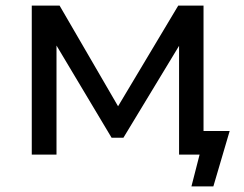

<svg xmlns="http://www.w3.org/2000/svg" viewBox="-20 -550 869 683"><path d="M797 -84 739 113H661L690 0H617V-387L419 -60H377L181 -388V0H93V-530H192L400 -172L614 -530H704V-84Z"/></svg>

Font: CMG Sans Medium
Style: Regular
Weight: 500
Designer: Julieta Ulanovsky
Foundry: Julieta Ulanovsky
Version: Version 7.200